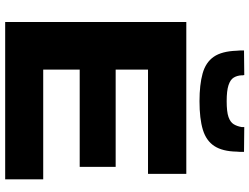

<svg xmlns="http://www.w3.org/2000/svg" viewBox="-131 -833 964 742"><g transform="rotate(90 351.0 -462.0)"><path d="M65 0V-700H652V-552H249V-427H625V-288H249V-147H673V0ZM371 -751Q307 -751 264 -763Q221 -775 199.5 -806Q178 -837 176 -895Q175 -901 175 -908.5Q175 -916 175 -923L270 -924Q271 -921 271 -918.5Q271 -916 271 -914Q272 -896 280 -883Q288 -870 309.5 -863Q331 -856 371 -856Q412 -856 432 -863Q452 -870 460 -883Q468 -896 471 -914Q471 -916 471 -918.5Q471 -921 471 -924L567 -923Q567 -916 567 -908.5Q567 -901 566 -895Q565 -840 544.5 -808.5Q524 -777 481.5 -764Q439 -751 371 -751Z"/></g></svg>

Font: Georama SemiExpanded
Style: Bold
Weight: 700
Width: 6
Designer: Jean-Baptiste Levee
Foundry: Production Type
Version: Version 1.001